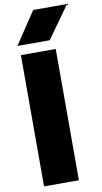

<svg xmlns="http://www.w3.org/2000/svg" viewBox="-108 -1062 587 1109"><g transform="rotate(-10 185.0 -507.0)"><path d="M56.4 -770H260.8V0H56.4ZM171.6 -1014.4H370L235.2 -825.6H46Z"/></g></svg>

Font: Unbounded
Style: Regular
Weight: 400
Designer: Luke Prowse, Jean-Baptiste Morizot, Fátima Lázaro, Florian Runge
Foundry: NaN
Version: Version 1.701;gftools[0.9.28.dev5+ged2979d]